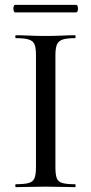

<svg xmlns="http://www.w3.org/2000/svg" viewBox="-20 -770 375 790"><path d="M208 -81Q208 -52 213.5 -37Q219 -22 236.5 -17Q254 -12 289 -12Q291 -12 291 -6Q291 0 289 0Q264 0 233.5 -1Q203 -2 167 -2Q132 -2 101 -1Q70 0 45 0Q43 0 43 -6Q43 -12 45 -12Q80 -12 98 -17Q116 -22 122 -37Q128 -52 128 -81V-544Q128 -573 122 -587.5Q116 -602 98 -607.5Q80 -613 45 -613Q43 -613 43 -619Q43 -625 45 -625Q70 -625 101 -623.5Q132 -622 167 -622Q203 -622 234 -623.5Q265 -625 289 -625Q291 -625 291 -619Q291 -613 289 -613Q254 -613 237 -607Q220 -601 214 -586Q208 -571 208 -542ZM42 -719Q38 -719 36 -727Q34 -735 36 -742.5Q38 -750 42 -750H293Q298 -750 300 -742.5Q302 -735 300 -727Q298 -719 293 -719Z"/></svg>

Font: Cormorant Medium
Style: Regular
Weight: 500
Designer: Christian Thalmann (Catharsis Fonts)
Foundry: Catharsis Fonts
Version: Version 4.000